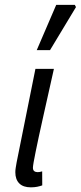

<svg xmlns="http://www.w3.org/2000/svg" viewBox="-20 -774 338 803"><path d="M108.8 9.5Q76.9 9.5 60.5 -7.1Q44.1 -23.6 44.1 -53.8Q44.1 -62.4 45.8 -72.8Q47.5 -83.1 49.6 -95.2L128.2 -486.1H205.5Q180.5 -375.1 160.6 -285.6Q140.6 -196.2 129.2 -140Q117.7 -83.8 117.7 -72.5Q117.7 -62.5 123.2 -58.3Q128.7 -54.1 136.8 -54.1Q140.5 -54.1 145.1 -54.6Q149.7 -55.1 156.4 -57.3L156.7 1.3Q147.5 4.6 135.6 7.1Q123.8 9.5 108.8 9.5ZM133.7 -564.4 215.1 -753.6H292.9L297.8 -744.4L189.3 -564.4Z"/></svg>

Font: Source Sans 3 VF
Style: Italic
Weight: 200
Italic angle: -11°
Designer: Paul D. Hunt
Foundry: Adobe Systems Incorporated
Version: Version 3.042;hotconv 1.0.118;makeotfexe 2.5.65603